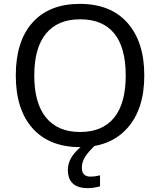

<svg xmlns="http://www.w3.org/2000/svg" viewBox="-20 -745 821 985"><path d="M215.8 -572.5Q155.8 -499 155.8 -357.7Q155.8 -216.3 215.8 -142.1Q275.9 -67.9 390.9 -67.9Q505.9 -67.9 565.4 -141.1Q625 -214.4 625 -357.7Q625 -501 565.9 -573.5Q506.8 -646 391.4 -646Q275.9 -646 215.8 -572.5ZM399.9 116.2Q399.9 161.1 444.8 161.1Q466.3 161.1 493.2 154.8V210.9Q459.5 220.2 431.2 220.2Q328.1 220.2 328.1 126Q328.1 64 393.6 9.8Q392.1 9.8 391.1 9.8Q233.4 9.8 147.2 -86.7Q61 -183.1 61 -358.2Q61 -533.2 146.7 -629.2Q232.4 -725.1 389.9 -725.1Q547.4 -725.1 633.8 -627.7Q720.2 -530.3 720.2 -358.4Q720.7 -186.5 633.8 -88.4Q568.8 -14.6 464.4 3.9Q433.1 34.2 416.5 59.8Q399.9 85.4 399.9 116.2Z"/></svg>

Font: NotoSans
Style: Regular
Weight: 400
Designer: Monotype Design team
Foundry: Monotype Imaging Inc.
Version: Version 1.04